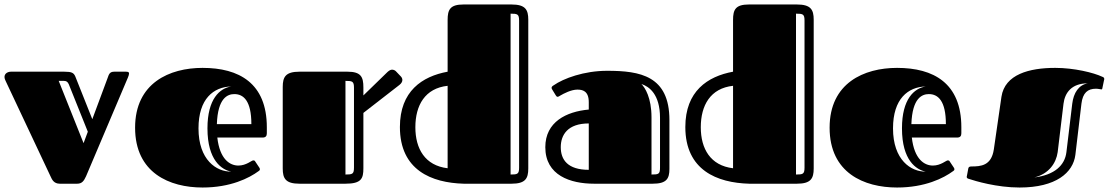

<svg xmlns="http://www.w3.org/2000/svg" viewBox="-20 -820 4949 857"><path d="M316 -479C309 -495 300 -500 267 -500H29C16 -500 0 -493 0 -476C0 -471 2 -465 5 -459L206 -32C212 -19 220 0 247 0H324C345 0 354 -11 364 -33L551 -474C554 -482 556 -487 556 -492C556 -498 552 -500 542 -500H490C469 -500 466 -488 460 -471L392 -288ZM372 -232 353 -181 242 -459H265C276 -459 282 -455 287 -444Z M1044 -81C1006 -81 961 -109 950 -206H1152C1166 -206 1171 -213 1171 -225V-252C1171 -449 1047 -517 884 -517C737 -517 583 -450 583 -250C583 -48 737 17 884 17C1009 17 1092 -25 1134 -56C1137 -58 1140 -60 1140 -64C1140 -66 1140 -68 1138 -71L1120 -98C1117 -103 1116 -104 1110 -104C1103 -104 1079 -81 1044 -81ZM948 -266C952 -383 996 -400 1026 -400C1067 -400 1102 -370 1102 -266ZM1012 -54C946 -53 866 -106 866 -247C866 -379 933 -432 1012 -434C961 -426 906 -379 906 -247C906 -104 970 -62 1012 -54Z M1242 -68C1242 -23 1255 0 1317 0H1522C1593 0 1602 -23 1602 -69V-316L1763 -441C1772 -448 1776 -456 1776 -463C1776 -469 1773 -475 1769 -479L1747 -502C1743 -506 1737 -509 1730 -509C1724 -509 1718 -506 1710 -499L1602 -394V-430C1602 -477 1591 -500 1531 -500H1317C1255 -500 1242 -477 1242 -432ZM1560 -72C1560 -43 1553 -41 1522 -41V-459C1553 -459 1560 -457 1560 -428Z M2338 -732C2338 -777 2325 -800 2263 -800H2049C1989 -800 1978 -777 1978 -731V-500C1864 -479 1765 -413 1765 -253C1765 -60 1907 -4 2050 0H2263C2325 0 2338 -23 2338 -68ZM1834 -252C1834 -350 1877 -426 1978 -437V-69C1877 -81 1834 -156 1834 -252ZM2297 -72C2297 -43 2290 -41 2259 -41V-759C2290 -759 2297 -757 2297 -728Z M2893 0C2955 0 2968 -22 2968 -66V-284C2968 -482 2837 -504 2690 -504C2587 -504 2495 -470 2451 -439C2447 -437 2442 -433 2442 -428C2442 -426 2443 -423 2445 -420L2461 -394C2464 -389 2466 -388 2469 -388C2472 -388 2476 -390 2480 -393C2497 -403 2530 -420 2557 -420C2579 -420 2608 -415 2608 -364V-331C2508 -322 2414 -276 2414 -163C2414 -37 2526 0 2632 0ZM2608 -269V-62C2514 -62 2483 -107 2483 -163C2483 -218 2514 -269 2608 -269ZM2888 -296C2888 -384 2859 -429 2843 -445C2877 -434 2926 -400 2926 -294V-72C2926 -43 2920 -41 2888 -41Z M3612 -732C3612 -777 3599 -800 3537 -800H3323C3263 -800 3252 -777 3252 -731V-500C3138 -479 3039 -413 3039 -253C3039 -60 3181 -4 3324 0H3537C3599 0 3612 -23 3612 -68ZM3108 -252C3108 -350 3151 -426 3252 -437V-69C3151 -81 3108 -156 3108 -252ZM3571 -72C3571 -43 3564 -41 3533 -41V-759C3564 -759 3571 -757 3571 -728Z M4144 -81C4106 -81 4061 -109 4050 -206H4252C4266 -206 4271 -213 4271 -225V-252C4271 -449 4147 -517 3984 -517C3837 -517 3683 -450 3683 -250C3683 -48 3837 17 3984 17C4109 17 4192 -25 4234 -56C4237 -58 4240 -60 4240 -64C4240 -66 4240 -68 4238 -71L4220 -98C4217 -103 4216 -104 4210 -104C4203 -104 4179 -81 4144 -81ZM4048 -266C4052 -383 4096 -400 4126 -400C4167 -400 4202 -370 4202 -266ZM4112 -54C4046 -53 3966 -106 3966 -247C3966 -379 4033 -432 4112 -434C4061 -426 4006 -379 4006 -247C4006 -104 4070 -62 4112 -54Z M4690 -517C4574 -517 4465 -488 4450 -388L4416 -153C4405 -80 4358 -77 4315 -77C4306 -77 4303 -73 4302 -68L4297 -41C4296 -37 4295 -33 4295 -31C4295 -25 4298 -24 4303 -22C4333 -12 4429 17 4531 17C4693 17 4770 -49 4780 -129L4807 -357C4813 -406 4835 -424 4872 -424C4882 -424 4893 -421 4896 -421C4898 -421 4900 -421 4901 -429L4907 -458C4908 -461 4909 -465 4909 -467C4909 -474 4904 -476 4901 -477C4861 -496 4774 -517 4690 -517ZM4597 -28C4661 -44 4694 -91 4701 -141L4727 -357C4733 -406 4763 -448 4835 -448C4795 -441 4772 -406 4766 -357L4740 -141C4733 -82 4687 -39 4597 -28Z"/></svg>

Font: Fascinate Inline
Style: Regular
Weight: 900
Designer: Astigmatic (AOETI)
Foundry: Astigmatic (AOETI)
Version: Version 1.000